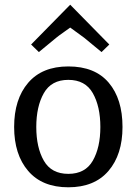

<svg xmlns="http://www.w3.org/2000/svg" viewBox="-20 -785 580 815"><path d="M500 -246Q500 -129 440.5 -59.5Q381 10 270 10Q159 10 99.5 -59.5Q40 -129 40 -246Q40 -364 99.5 -433.5Q159 -503 270 -503Q383 -503 441.5 -434Q500 -365 500 -246ZM374 -103Q406 -159 406 -246Q406 -333 374 -389.5Q342 -446 270 -446Q198 -446 166 -389.5Q134 -333 134 -246Q134 -159 166 -103Q198 -47 270 -47Q342 -47 374 -103ZM278 -765 444 -596 411 -564 337 -625 278 -668Q268 -661 253.5 -650.5Q239 -640 230.5 -634Q222 -628 219 -625L145 -564L112 -596Z"/></svg>

Font: Andada
Style: Regular
Weight: 400
Designer: Carolina Giovagnoli
Foundry: Carolina Giovagnoli
Version: Version 1.003